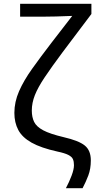

<svg xmlns="http://www.w3.org/2000/svg" viewBox="-20 -780 500 1002"><path d="M324 202Q341 170 353.5 137Q366 104 366 82Q366 63 360.5 50.5Q355 38 336.5 28.5Q318 19 280 11Q194 -8 145 -35.5Q96 -63 75.5 -101.5Q55 -140 55 -191Q55 -248 79.5 -304Q104 -360 148 -421.5Q192 -483 248 -556L357 -697Q353 -697 329.5 -696Q306 -695 272.5 -694Q239 -693 205 -693H85V-760H457V-707L307 -508Q249 -430 213.5 -377Q178 -324 162 -283.5Q146 -243 146 -203Q146 -169 158 -144Q170 -119 205.5 -100Q241 -81 313 -64Q391 -46 422.5 -20.5Q454 5 454 57Q454 101 441 135.5Q428 170 411 202Z"/></svg>

Font: Noto Sans
Style: Regular
Weight: 400
Designer: Monotype Design Team
Foundry: Monotype Imaging Inc.
Version: Version 2.007